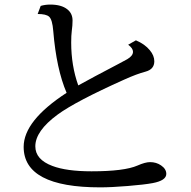

<svg xmlns="http://www.w3.org/2000/svg" viewBox="-20 -806 830 836"><path d="M157.2 -780.3Q176.8 -786.1 198.7 -786.1Q247.1 -786.1 272.9 -765.6Q295.9 -747.6 295.9 -716.8Q295.9 -694.8 292.5 -670.9Q290 -652.3 290 -620.6Q290 -520 320.8 -434.1Q381.3 -467.8 496.1 -527.8Q532.2 -547.4 534.2 -548.3Q559.1 -563 559.1 -580.6Q559.1 -595.7 538.1 -611.3L571.8 -630.4Q610.8 -613.8 632.3 -587.4Q651.9 -564 651.9 -539.1Q651.9 -504.4 613.8 -494.1Q576.2 -484.4 520 -459Q309.6 -364.7 231 -307.1Q133.8 -235.8 133.8 -168.9Q133.8 -111.3 208 -83.5Q269.5 -60.1 378.4 -60.1Q521.5 -60.1 579.1 -85.4Q612.3 -100.1 633.3 -100.1Q660.6 -100.1 681.2 -85.9Q704.1 -70.3 704.1 -48.8Q704.1 -20 645 -8.8Q608.9 -2 536.4 3.9Q463.9 9.8 416.5 9.8Q83 9.8 83 -166.5Q83 -280.3 270 -401.9Q225.6 -504.9 211.9 -670.9Q208 -720.7 193.8 -733.4Q180.7 -745.1 144 -745.1Z"/></svg>

Font: BIZ UDPMincho
Style: Regular
Weight: 400
Designer: TypeBank Co., Ltd.
Foundry: Morisawa Inc.
Version: Version 1.06